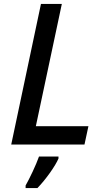

<svg xmlns="http://www.w3.org/2000/svg" viewBox="-20 -734 530 975"><path d="M37 0H409L429 -93H162L294 -714H188ZM110 208V221H170C214 176 262 107 277 71V61H178C163 104 130 173 110 208Z"/></svg>

Font: Noto Sans Medium
Style: Italic
Weight: 500
Italic angle: -12°
Designer: Monotype Design Team
Foundry: Monotype Imaging Inc.
Version: Version 2.013